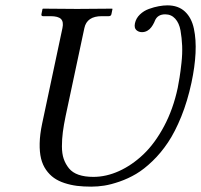

<svg xmlns="http://www.w3.org/2000/svg" viewBox="-20 -678 744 710"><path d="M135.7 -220.2 210.9 -574.2Q215.8 -597.2 205.6 -607.7Q195.3 -618.2 166.5 -618.2H139.2Q131.8 -618.2 133.3 -626L137.2 -645L139.2 -646Q226.1 -645 265.1 -645L394.5 -646L396 -645L392.1 -626Q390.6 -618.2 382.3 -618.2H356.4Q301.3 -618.2 292 -574.2L222.7 -249Q215.8 -215.8 212.4 -189.7Q209 -163.6 209 -136.7Q209 -109.9 215.6 -90.6Q222.2 -71.3 235.1 -55.4Q248 -39.6 270.8 -31.7Q293.5 -23.9 325.2 -23.9Q372.6 -23.9 420.2 -45.4Q467.8 -66.9 510.3 -107.2Q552.7 -147.5 586.7 -211.2Q620.6 -274.9 637.2 -353Q640.6 -370.1 644 -391.4Q647.5 -412.6 651.1 -445.8Q654.8 -479 653.6 -508.5Q652.3 -538.1 647.5 -565.4Q642.6 -592.8 627.9 -608.9Q613.3 -625 590.8 -625Q562.5 -625 552.7 -601.1Q550.8 -595.7 547.9 -590.8Q545.4 -585.4 539.6 -577.4Q533.7 -569.3 524.7 -564.2Q515.6 -559.1 504.9 -559.1Q492.7 -559.1 484.1 -566.9Q475.6 -574.7 479 -591.8Q482.9 -610.4 497.3 -624.3Q511.7 -638.2 530.8 -645Q549.8 -651.9 567.1 -655Q584.5 -658.2 599.1 -658.2Q639.2 -658.2 663.8 -635.3Q688.5 -612.3 697 -572Q705.6 -531.7 703.1 -481.7Q700.7 -431.6 688 -372.1Q673.3 -303.7 650.4 -247.1Q627.4 -190.4 601.3 -151.4Q575.2 -112.3 543.9 -82.3Q512.7 -52.2 483.4 -34.9Q454.1 -17.6 422.4 -6.6Q390.6 4.4 366 8.3Q341.3 12.2 317.4 12.2Q288.6 12.2 264.9 9.3Q241.2 6.3 218.8 -1Q196.3 -8.3 179.7 -20Q163.1 -31.7 150.4 -49.8Q137.7 -67.9 131.8 -91.8Q126 -115.7 126.7 -148.2Q127.4 -180.7 135.7 -220.2Z"/></svg>

Font: Linux Biolinum G
Style: Italic
Weight: 400
Italic angle: -12°
Designer: Philipp H. Poll
Foundry: Philipp H. Poll
Version: Version 0.5.1